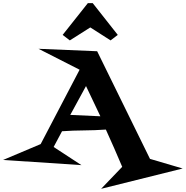

<svg xmlns="http://www.w3.org/2000/svg" viewBox="-180 -982 1188 1228"><path d="M988.3 95.7 466.8 225.6 601.6 85Q576.2 25.4 550.3 -34.2Q524.4 -93.8 497.1 -153.3Q426.8 -148.4 356.9 -147.9Q287.1 -147.5 216.8 -142.6Q203.1 -117.2 189.9 -92.3Q176.8 -67.4 163.1 -42L340.8 74.2L-160.2 41L80.1 -60.5L329.1 -536.1L66.4 -669.9L441.4 -654.3L779.3 34.2ZM461.9 -238.3Q439.5 -287.1 416 -335Q392.6 -382.8 370.1 -431.6Q344.7 -384.8 319.8 -339.4Q294.9 -293.9 269.5 -247.1ZM573.2 -758.8 527.3 -723.6 397.5 -806.6 266.6 -723.6 220.7 -758.8 381.8 -961.9H413.1Z"/></svg>

Font: Fontdiner Swanky
Style: Regular
Weight: 400
Designer: Font Diner, Inc
Foundry: Font Diner, Inc
Version: Version 1.001